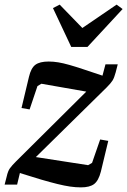

<svg xmlns="http://www.w3.org/2000/svg" viewBox="-38 -798 550 830"><path d="M312 12Q289 12 265 8.5Q241 5 210.5 -2.5Q180 -10 140.5 -21.5Q101 -33 48 -50L36 0H-18L-9 -35Q-4 -58 4.5 -70Q13 -82 31 -100L335 -402L141 -436L124 -426L90 -325L55 -331L87 -465Q96 -504 115 -518Q134 -532 172 -532Q193 -532 214 -528.5Q235 -525 261.5 -517.5Q288 -510 322.5 -498.5Q357 -487 405 -471L418 -520H471L462 -485Q456 -462 448.5 -450Q441 -438 423 -420L117 -119L343 -84L360 -94L395 -195L430 -189L398 -56Q388 -17 369 -2.5Q350 12 312 12ZM191 -763 220 -778 318 -677 466 -778 492 -759 340 -595H270Z"/></svg>

Font: IBM Plex Serif Medm
Style: Italic
Weight: 500
Italic angle: -14°
Designer: Mike Abbink, Paul van der Laan, Pieter van Rosmalen
Foundry: Bold Monday
Version: Version 3.001